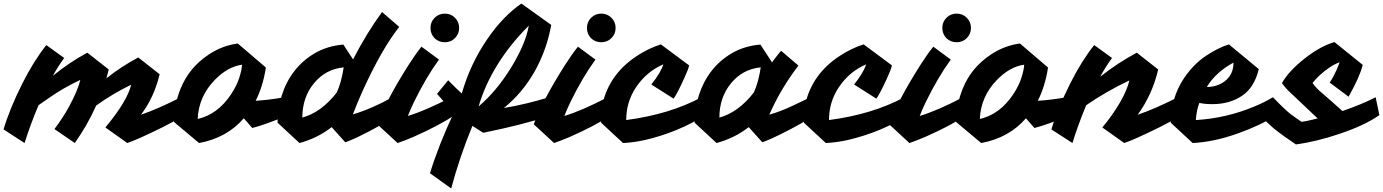

<svg xmlns="http://www.w3.org/2000/svg" viewBox="-101 -782 7822 1086"><path d="M501 -339Q582 -404 681 -457L802 -362Q770 -229 696 -133Q793 -166 922 -232L943 -131Q902 -104 818 -62Q674 9 619 27L495 -61Q619 -210 641 -303Q536 -252 443 -185Q394 -75 322 27L207 -52Q255 -116 288 -176Q341 -274 353 -330Q257 -285 176 -228Q148 -209 117 -187Q72 -81 38 27L-81 -50Q-47 -165 25 -309Q90 -438 161 -527L262 -454Q226 -405 198 -353Q289 -428 393 -484L514 -389Z M1278 -113Q1182 -2 1025 27L883 -92Q883 -188 921 -282Q969 -400 1079 -473Q1155 -524 1244 -536L1403 -400Q1386 -292 1345 -212Q1417 -216 1508 -232L1530 -131Q1400 -77 1326 -58ZM1017 -109Q1131 -135 1207 -250Q1239 -299 1253 -344Q1267 -389 1268 -416Q1187 -405 1114 -330Q1023 -237 1017 -109Z M1775 -63Q1696 -1 1593 27L1469 -88Q1469 -167 1493 -243Q1517 -319 1564 -380Q1611 -441 1680.5 -481.5Q1750 -522 1841 -530L1896 -446Q1974 -597 2060 -714L2157 -630Q2058 -504 1952 -272Q1920 -202 1895 -135Q2002 -167 2119 -232L2141 -131Q2073 -80 1921 -6Q1878 14 1852 23ZM1609 -117Q1716 -146 1804 -259Q1830 -316 1843 -401Q1740 -391 1674 -310Q1609 -230 1609 -117Z M2357 -566Q2334 -590 2334 -624Q2334 -658 2357.5 -681.5Q2381 -705 2415 -705Q2449 -705 2472.5 -681.5Q2496 -658 2496 -624Q2496 -590 2472.5 -566.5Q2449 -543 2415 -543Q2381 -543 2357 -566ZM2206 -126Q2308 -157 2451 -232L2472 -131Q2375 -68 2238 -8Q2192 12 2148 27L2033 -79Q2082 -213 2209 -413Q2247 -473 2283 -518L2382 -445Q2309 -345 2240 -204Q2220 -162 2206 -126Z M2331 198Q2379 41 2467 -147Q2417 -197 2371 -251L2434 -328L2476 -286Q2494 -268 2511 -253Q2559 -421 2656 -562Q2743 -689 2848 -762L3017 -641Q2991 -498 2922.5 -377Q2854 -256 2749 -171Q2879 -193 3004 -232L3025 -131Q2847 -74 2632 -31L2571 -70Q2498 108 2451 284ZM2606 -180Q2708 -266 2792 -403Q2873 -537 2890 -637Q2679 -426 2606 -180Z M3242 -566Q3219 -590 3219 -624Q3219 -658 3242.5 -681.5Q3266 -705 3300 -705Q3334 -705 3357.5 -681.5Q3381 -658 3381 -624Q3381 -590 3357.5 -566.5Q3334 -543 3300 -543Q3266 -543 3242 -566ZM3091 -126Q3193 -157 3336 -232L3357 -131Q3260 -68 3123 -8Q3077 12 3033 27L2918 -79Q2967 -213 3094 -413Q3132 -473 3168 -518L3267 -445Q3194 -345 3125 -204Q3105 -162 3091 -126Z M3441 -103Q3686 -135 3867 -232L3889 -131Q3735 -34 3547 10Q3484 24 3423 27L3299 -88Q3299 -159 3308 -198Q3347 -363 3499 -464Q3567 -509 3637 -531L3797 -412Q3792 -389 3769 -339Q3731 -255 3709 -224L3583 -304Q3637 -372 3651 -418Q3555 -377 3495 -286Q3441 -204 3441 -103Z M4134 -63Q4055 -1 3952 27L3828 -88Q3828 -167 3852 -243Q3876 -319 3923 -380Q3970 -441 4039.5 -481.5Q4109 -522 4200 -530L4266 -429Q4278 -448 4317 -495L4415 -411Q4316 -282 4251 -135L4248 -133Q4306 -148 4384 -184.5Q4462 -221 4483 -232L4505 -131Q4446 -88 4309 -20Q4255 7 4211 23ZM3968 -117Q4075 -146 4163 -259Q4189 -316 4202 -401Q4099 -391 4033 -310Q3968 -230 3968 -117Z M4588 -103Q4833 -135 5014 -232L5036 -131Q4882 -34 4694 10Q4631 24 4570 27L4446 -88Q4446 -159 4455 -198Q4494 -363 4646 -464Q4714 -509 4784 -531L4944 -412Q4939 -389 4916 -339Q4878 -255 4856 -224L4730 -304Q4784 -372 4798 -418Q4702 -377 4642 -286Q4588 -204 4588 -103Z M5252 -566Q5229 -590 5229 -624Q5229 -658 5252.5 -681.5Q5276 -705 5310 -705Q5344 -705 5367.5 -681.5Q5391 -658 5391 -624Q5391 -590 5367.5 -566.5Q5344 -543 5310 -543Q5276 -543 5252 -566ZM5101 -126Q5203 -157 5346 -232L5367 -131Q5270 -68 5133 -8Q5087 12 5043 27L4928 -79Q4977 -213 5104 -413Q5142 -473 5178 -518L5277 -445Q5204 -345 5135 -204Q5115 -162 5101 -126Z M5702 -113Q5606 -2 5449 27L5307 -92Q5307 -188 5345 -282Q5393 -400 5503 -473Q5579 -524 5668 -536L5827 -400Q5810 -292 5769 -212Q5841 -216 5932 -232L5954 -131Q5824 -77 5750 -58ZM5441 -109Q5555 -135 5631 -250Q5663 -299 5677 -344Q5691 -389 5692 -416Q5611 -405 5538 -330Q5447 -237 5441 -109Z M6122 -348Q6222 -427 6329 -484L6450 -389Q6417 -247 6334 -133Q6434 -167 6561 -232L6582 -131Q6541 -104 6457 -62Q6313 9 6258 27L6134 -61Q6194 -133 6234.5 -203.5Q6275 -274 6287 -327Q6159 -267 6043 -187Q5997 -77 5965 27L5846 -50Q5880 -165 5952 -309Q6017 -438 6088 -527L6189 -454Q6154 -407 6122 -348Z M6757 -193Q6710 -193 6683 -200Q6667 -161 6663 -103Q6835 -113 6995 -180Q7049 -202 7099 -232L7120 -131Q7027 -72 6900 -27Q6765 21 6645 27L6521 -88Q6521 -226 6596 -340Q6650 -419 6718.5 -465Q6787 -511 6850 -531L7019 -391Q6994 -287 6924 -240Q6854 -193 6757 -193ZM6725 -290Q6783 -290 6826 -322Q6876 -360 6876 -428Q6775 -373 6725 -290Z M7229 35Q7157 -13 7103 -56Q7054 -99 6996 -159L7099 -232Q7169 -159 7202 -134.5Q7235 -110 7261 -93Q7289 -96 7352 -112L7186 -269Q7163 -293 7150 -312Q7188 -380 7281 -453Q7368 -521 7447 -544L7607 -415Q7590 -347 7527 -235L7420 -315Q7441 -346 7457 -382Q7473 -418 7476 -430Q7420 -409 7361 -354Q7340 -334 7323 -313Q7342 -284 7381 -252Q7447 -195 7492 -154Q7603 -192 7680 -232L7701 -131Q7621 -74 7476 -25Q7342 20 7229 35Z"/></svg>

Font: Vampiro One
Style: Regular
Weight: 400
Designer: Riccardo De Franceschi
Foundry: Sorkin Type Co.
Version: Version 1.002